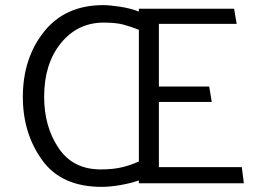

<svg xmlns="http://www.w3.org/2000/svg" viewBox="-20 -714 999 748"><path d="M521 -598Q488 -611 459.5 -618.5Q431 -626 382 -626Q281 -625 216.5 -545Q152 -465 152 -337Q152 -221 208 -137.5Q264 -54 372 -54Q423 -54 458 -63Q493 -72 521 -85ZM930 0H521V-11Q489 0 449 7Q409 14 376 14Q219 14 144 -90.5Q69 -195 69 -336Q69 -487 151.5 -590.5Q234 -694 382 -694Q407 -694 447 -688Q487 -682 521 -669V-680H892L902 -621H599V-377H795L805 -317H599V-63H922Z"/></svg>

Font: Palanquin
Style: Regular
Weight: 400
Designer: Pria Ravichandran
Version: Version 1.0.4